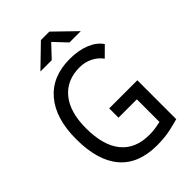

<svg xmlns="http://www.w3.org/2000/svg" viewBox="-263 -1000 1113 1113"><g transform="rotate(-45 293.0 -444.0)"><path d="M341.3 9.8Q189.9 9.8 112.3 -81.1Q34.7 -171.9 34.7 -347.7Q34.7 -517.1 114 -610.1Q193.4 -703.1 337.4 -703.1Q408.2 -703.1 461.7 -681.4Q515.1 -659.7 542 -620.1L481.9 -560.5Q457.5 -593.3 421.1 -610.8Q384.8 -628.4 343.3 -628.4Q237.3 -628.4 178.5 -556.4Q119.6 -484.4 119.6 -352.5Q119.6 -211.4 179.2 -138.2Q238.8 -64.9 353 -64.9Q380.4 -64.9 403.8 -68.6Q427.2 -72.3 446.8 -76.7V-262.2H296.4V-338.4H526.9V-19.5Q506.3 -13.2 456.1 -1.7Q405.8 9.8 341.3 9.8ZM165.5 -771.5 296.4 -898.4H365.7L496.6 -771.5H403.8L331.1 -848.6L258.3 -771.5Z"/></g></svg>

Font: Cascadia Code PL SemiLight
Style: Regular
Weight: 350
Monospace: yes
Designer: Aaron Bell
Foundry: Saja Typeworks
Version: Version 2404.023; ttfautohint (v1.8.4)